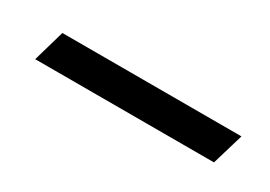

<svg xmlns="http://www.w3.org/2000/svg" viewBox="-16 -386 403 287"><g transform="rotate(30 185.5 -243.0)"><path d="M29.3 -215.8 44.9 -270H354L337.9 -215.8Z"/></g></svg>

Font: Elstob 8pt
Style: Bold Italic
Weight: 700
Italic angle: -20°
Designer: Peter S. Baker
Version: Version 1.015